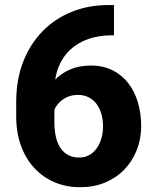

<svg xmlns="http://www.w3.org/2000/svg" viewBox="-20 -740 617 769"><path d="M413.1 -719.7H436.5V-598.6H427.7Q376.5 -598.6 334.2 -584Q292 -569.3 261.2 -540.8Q230.5 -512.2 214.1 -470.5Q197.8 -428.7 197.8 -374.5V-253.4Q197.8 -216.8 204.3 -189.7Q210.9 -162.6 223.9 -144.8Q236.8 -127 255.4 -117.9Q273.9 -108.9 297.4 -108.9Q318.4 -108.9 335.9 -118.2Q353.5 -127.4 366.2 -144.5Q378.9 -161.6 385.7 -184.3Q392.6 -207 392.6 -233.9Q392.6 -262.2 385.5 -285.4Q378.4 -308.6 365.5 -325.2Q352.5 -341.8 334 -350.8Q315.4 -359.9 293 -359.9Q260.7 -359.9 237.3 -345.2Q213.9 -330.6 201.2 -307.6Q188.5 -284.7 188 -260.7L147.5 -294.4Q147.5 -327.6 160.9 -360.1Q174.3 -392.6 199.2 -419.2Q224.1 -445.8 260.5 -461.7Q296.9 -477.5 343.8 -477.5Q393.1 -477.5 430.7 -458.7Q468.3 -439.9 493.9 -406.7Q519.5 -373.5 532.5 -329.3Q545.4 -285.2 545.4 -234.9Q545.4 -183.1 527.6 -138.4Q509.8 -93.8 477.5 -60.5Q445.3 -27.3 400.6 -8.8Q356 9.8 301.3 9.8Q244.6 9.8 198 -10.3Q151.4 -30.3 116.9 -67.6Q82.5 -105 63.7 -157.2Q44.9 -209.5 44.9 -274.4V-331.5Q44.9 -420.4 72.5 -491.7Q100.1 -563 149.7 -614Q199.2 -665 266.6 -692.4Q334 -719.7 413.1 -719.7Z"/></svg>

Font: Roboto ExtraBold
Style: Regular
Weight: 800
Designer: Christian Robertson
Foundry: Google
Version: Version 3.009; 2024